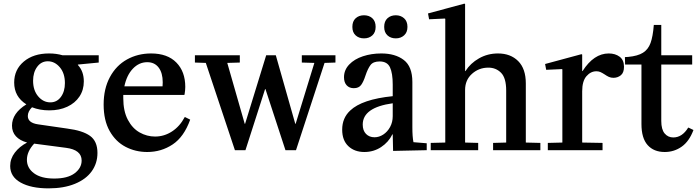

<svg xmlns="http://www.w3.org/2000/svg" viewBox="-20 -826 3840 1056"><path d="M257 -263Q293 -263 315 -293Q337 -323 337 -369Q337 -423 309 -456Q281 -489 243 -489Q207 -489 184.5 -458.5Q162 -428 162 -382Q162 -329 190 -296Q218 -263 257 -263ZM129 -42Q89 -53 67.5 -76.5Q46 -100 46 -135Q46 -203 125 -252Q58 -294 58 -372Q58 -443 111 -487.5Q164 -532 250 -532Q290 -532 324 -522H523V-482L409 -471L408 -469Q441 -434 441 -378Q441 -331 417 -295Q393 -259 350 -239Q307 -219 251 -219Q199 -219 156 -236Q133 -213 133 -188Q133 -150 190 -142L349 -119Q435 -108 475.5 -78.5Q516 -49 516 15Q516 72 484.5 116Q453 160 392 185Q331 210 247 210Q151 210 93.5 178Q36 146 36 87Q36 47 61.5 13.5Q87 -20 129 -42ZM278 156Q352 156 390.5 127Q429 98 429 57Q429 -2 343 -13L168 -36Q128 7 128 53Q128 98 167 127Q206 156 278 156Z M833 -75Q883 -75 926 -103Q969 -131 996 -182H998L1026 -168Q992 -73 929.5 -31.5Q867 10 790 10Q725 10 670.5 -18.5Q616 -47 583 -105.5Q550 -164 550 -251Q550 -338 584.5 -402Q619 -466 678.5 -499Q738 -532 811 -532Q901 -532 950 -482Q999 -432 999 -348Q999 -330 995 -306L993 -304H658V-286Q658 -215 683 -167.5Q708 -120 748 -97.5Q788 -75 833 -75ZM874 -351Q875 -358 875 -373Q875 -425 852.5 -454.5Q830 -484 790 -484Q745 -484 711 -448.5Q677 -413 664 -351Z M1052 -522H1299V-482L1230 -480L1326 -145H1328L1444 -522H1497L1604 -145H1606L1709 -480L1640 -482V-522H1825V-482L1765 -480L1608 0H1550L1440 -336H1438L1330 0H1272L1112 -480L1052 -482Z M1906 -218Q1971 -280 2140 -297V-361Q2140 -423 2125 -455.5Q2110 -488 2068 -488Q2033 -488 2018 -468.5Q2003 -449 1990 -410Q1979 -376 1966 -358.5Q1953 -341 1926 -341Q1901 -341 1886.5 -357Q1872 -373 1872 -401Q1872 -441 1900.5 -471Q1929 -501 1976 -516.5Q2023 -532 2077 -532Q2154 -532 2201 -496Q2248 -460 2248 -375V-126Q2248 -73 2254 -44L2327 -38V0L2142 4L2140 -87H2138Q2117 -44 2076 -17Q2035 10 1984 10Q1930 10 1896 -22Q1862 -54 1862 -113Q1862 -177 1906 -218ZM2040 -71Q2065 -71 2088 -86Q2111 -101 2125.5 -127.5Q2140 -154 2140 -187V-258Q1975 -235 1975 -141Q1975 -108 1993 -89.5Q2011 -71 2040 -71ZM1918 -678Q1918 -709 1936 -725.5Q1954 -742 1982 -742Q2010 -742 2028 -725.5Q2046 -709 2046 -678Q2046 -648 2028 -631.5Q2010 -615 1982 -615Q1954 -615 1936 -631.5Q1918 -648 1918 -678ZM2157 -742Q2184 -742 2202.5 -725.5Q2221 -709 2221 -678Q2221 -648 2202.5 -631.5Q2184 -615 2157 -615Q2129 -615 2111 -631.5Q2093 -648 2093 -678Q2093 -709 2111 -725.5Q2129 -742 2157 -742Z M2538 -42 2610 -40V0H2349V-40L2429 -42V-722L2427 -724L2340 -720L2334 -752L2534 -806L2538 -804V-435H2540Q2567 -478 2614.5 -505Q2662 -532 2719 -532Q2788 -532 2830 -490Q2872 -448 2872 -367V-42L2952 -40V0H2692V-40L2764 -42V-328Q2764 -397 2736 -425.5Q2708 -454 2666 -454Q2614 -454 2576 -420Q2538 -386 2538 -331Z M3182 -42 3294 -40V0H2993V-40L3073 -42V-444L3071 -446L2984 -442L2978 -474L3178 -528L3182 -526V-435H3184Q3246 -532 3328 -532Q3364 -532 3388 -514Q3412 -496 3412 -459Q3412 -426 3394.5 -412Q3377 -398 3354 -398Q3340 -398 3329 -403Q3318 -408 3305 -417Q3291 -426 3281.5 -430Q3272 -434 3260 -434Q3229 -434 3205.5 -407Q3182 -380 3182 -324Z M3417 -512 3435 -513Q3488 -518 3516.5 -536Q3545 -554 3558 -589.5Q3571 -625 3576 -689H3617V-522H3787V-471H3617V-161Q3617 -114 3635.5 -92Q3654 -70 3683 -70Q3732 -70 3765 -124H3767L3794 -111Q3771 -49 3729.5 -19.5Q3688 10 3636 10Q3576 10 3542 -28Q3508 -66 3508 -144V-471H3418Z"/></svg>

Font: Minipax
Style: Bold
Weight: 500
Designer: Raphaël Ronot, Igor Stepanchenko (Cyrillic)
Foundry: steppetype
Version: Version 1.002